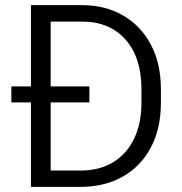

<svg xmlns="http://www.w3.org/2000/svg" viewBox="-20 -731 710 751"><path d="M294.4 0H101.1V-330.6H24.4V-393.1H101.1V-710.9H301.3Q392.1 -710.9 461.7 -670.4Q531.2 -629.9 570.3 -556.2Q609.4 -482.4 609.4 -382.3V-328.6Q609.4 -228.5 570.3 -154.5Q531.2 -80.6 460.4 -40.3Q389.6 0 294.4 0ZM329.6 -393.1V-330.6H178.2V-64H294.4Q370.6 -64 423.8 -97.2Q477.1 -130.4 505.1 -189.7Q533.2 -249 533.2 -328.6V-383.3Q533.2 -505.9 470.9 -576.2Q408.7 -646.5 301.3 -646.5H178.2V-393.1Z"/></svg>

Font: Vazirmatn RD UI Light
Style: Regular
Weight: 300
Designer: Saber Rastikerdar
Foundry: Saber Rastikerdar
Version: Version 33.003